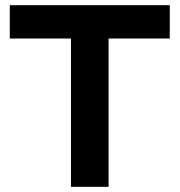

<svg xmlns="http://www.w3.org/2000/svg" viewBox="-20 -720 692 740"><path d="M253.5 0V-571.6H17.7V-700H634.3V-571.6H398.5V0Z"/></svg>

Font: Red Hat Display VF
Style: Regular
Weight: 300
Designer: Pentagram, MCKL
Foundry: Pentagram, MCKL
Version: Version 1.023